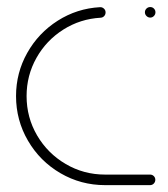

<svg xmlns="http://www.w3.org/2000/svg" viewBox="-20 -539 490 559"><path d="M26.7 -259.3Q26.7 -327 59.3 -385Q91.9 -443 148 -478.7Q204.1 -514.4 271.1 -518.1Q277.4 -518.5 282.4 -514.1Q287.4 -509.6 287.4 -503Q287.4 -496.7 283.3 -492.2Q279.3 -487.8 273 -487.4Q213.7 -484.1 164.3 -452.8Q114.8 -421.5 86.1 -370.4Q57.4 -319.3 57.4 -259.3Q57.4 -197 88.1 -144.6Q118.9 -92.2 171.3 -61.5Q223.7 -30.7 285.9 -30.7H417Q423.3 -30.7 427.8 -26.3Q432.2 -21.9 432.2 -15.6Q432.2 -9.3 427.8 -4.6Q423.3 0 417 0H285.9Q215.6 0 155.9 -34.8Q96.3 -69.6 61.5 -129.3Q26.7 -188.9 26.7 -259.3ZM401.9 -503.3Q401.9 -509.6 406.5 -514.1Q411.1 -518.5 417.4 -518.5Q423.7 -518.5 428.1 -514.1Q432.6 -509.6 432.6 -503.3Q432.6 -497 428.1 -492.4Q423.7 -487.8 417.4 -487.8Q411.1 -487.8 406.5 -492.4Q401.9 -497 401.9 -503.3Z"/></svg>

Font: 26F Galaxy Sans Ultra Light
Style: Regular
Weight: 200
Designer: C₂₉H₂₅N₃O₅
Version: Version 1.100